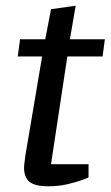

<svg xmlns="http://www.w3.org/2000/svg" viewBox="-20 -644 386 670"><path d="M149 6Q102 6 83 -9.5Q64 -25 64 -59Q64 -67 66 -80.5Q68 -94 69 -104L127 -447H42L50 -507H138L158 -612L244 -624L224 -507H346L338 -447H215L158 -71H289V-25Q286 -23 265.5 -15.5Q245 -8 214.5 -1Q184 6 149 6Z"/></svg>

Font: Faustina Medium
Style: Italic
Weight: 500
Italic angle: -8°
Designer: Alfonso Garcia
Foundry: http://www.omnibus-type.com
Version: Version 1.200